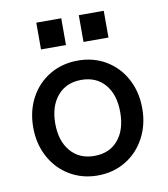

<svg xmlns="http://www.w3.org/2000/svg" viewBox="-80 -765 735 841"><g transform="rotate(-10 287.5 -344.0)"><path d="M45 -247Q45 -320 76 -378Q107 -436 162.5 -469Q218 -502 288 -502Q358 -502 413 -469Q468 -436 499 -378Q530 -320 530 -247Q530 -174 498.5 -115.5Q467 -57 412 -24Q357 9 288 9Q219 9 163.5 -24Q108 -57 76.5 -115.5Q45 -174 45 -247ZM432 -247Q432 -325 393.5 -370.5Q355 -416 288 -416Q221 -416 182 -370Q143 -324 143 -247Q143 -170 182 -124Q221 -78 288 -78Q355 -78 393.5 -123.5Q432 -169 432 -247ZM327 -697H438V-578H327ZM138 -697H249V-578H138Z"/></g></svg>

Font: Hanken Grotesk Medium
Style: Regular
Weight: 500
Designer: Alfredo Marco Pradil
Foundry: Hanken Design Co.
Version: Version 3.014